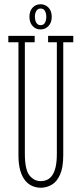

<svg xmlns="http://www.w3.org/2000/svg" viewBox="-20 -868 382 900"><path d="M171 12Q151 12 132.2 4.2Q113.5 -3.5 98.8 -21Q84 -38.5 75.2 -68Q66.5 -97.5 66.5 -141V-670H19V-700H142.5V-670H96.5V-148Q96.5 -73 118 -46Q139.5 -19 171 -19Q187 -19 200.8 -25.2Q214.5 -31.5 224.8 -46Q235 -60.5 240.8 -85.5Q246.5 -110.5 246.5 -148V-670H205.5V-700H323.5V-670H276.5V-141Q276.5 -83 261.5 -49.5Q246.5 -16 222.5 -2Q198.5 12 171 12ZM170 -730Q147.5 -730 132.8 -746.2Q118 -762.5 118 -789Q118 -816.5 132.8 -832.2Q147.5 -848 170 -848Q192.5 -848 207.5 -832.2Q222.5 -816.5 222.5 -789Q222.5 -762.5 207.5 -746.2Q192.5 -730 170 -730ZM170 -750Q184.5 -750 190.8 -761.5Q197 -773 197 -790Q197 -805 190.8 -816.5Q184.5 -828 170 -828Q157 -828 150.2 -816.5Q143.5 -805 143.5 -790Q143.5 -773 150.2 -761.5Q157 -750 170 -750Z"/></svg>

Font: Imbue Thin
Style: Regular
Weight: 100
Designer: Tyler Finck
Foundry: Etcetera Type Company
Version: Version 1.102